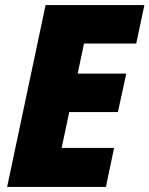

<svg xmlns="http://www.w3.org/2000/svg" viewBox="-20 -734 587 754"><path d="M8 0H396L428 -153H222L252 -294H443L476 -445H285L310 -563H515L547 -714H159Z"/></svg>

Font: Noto Sans SemiCondensed Black
Style: Italic
Weight: 900
Width: 4
Italic angle: -12°
Designer: Monotype Design Team
Foundry: Monotype Imaging Inc.
Version: Version 2.013